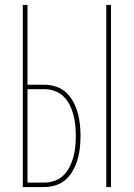

<svg xmlns="http://www.w3.org/2000/svg" viewBox="-20 -755 540 775"><path d="M409 0V-735H428V0ZM72 0V-735H91V-413H160Q183 -413 206 -405.5Q229 -398 246.5 -382Q264 -366 275.5 -344.5Q287 -323 293.5 -300.5Q300 -278 302.5 -254Q305 -230 305 -207Q305 -183 302.5 -159Q300 -135 293.5 -112.5Q287 -90 275.5 -68.5Q264 -47 246.5 -31Q229 -15 206 -7.5Q183 0 160 0ZM160 -18Q181 -18 201.5 -25.5Q222 -33 237 -48Q252 -63 261.5 -82.5Q271 -102 276.5 -122.5Q282 -143 284 -164Q286 -185 286 -207Q286 -228 284 -249Q282 -270 276.5 -291Q271 -312 261.5 -331Q252 -350 237 -365Q222 -380 201.5 -387.5Q181 -395 160 -395H91V-18Z"/></svg>

Font: Iosevka Term Curly Thin
Style: Regular
Weight: 100
Designer: Belleve Invis
Foundry: Belleve Invis
Version: Version 32.3.0